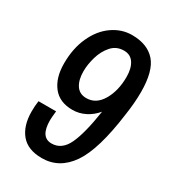

<svg xmlns="http://www.w3.org/2000/svg" viewBox="-174 -792 805 898"><g transform="rotate(30 228.0 -343.0)"><path d="M44 -154Q44 -184 48 -211H143Q139 -175 139 -161Q139 -70 199 -70Q254 -70 282.5 -130.5Q311 -191 330 -317Q306 -288 273.5 -271.5Q241 -255 205 -255Q135 -255 99 -301Q63 -347 63 -424Q63 -505 91.5 -567.5Q120 -630 168.5 -664Q217 -698 273 -698Q356 -698 399 -649.5Q442 -601 442 -487Q442 -430 432 -363Q405 -158 346.5 -73Q288 12 194 12Q118 12 81 -32.5Q44 -77 44 -154ZM348 -515Q348 -561 330 -588.5Q312 -616 277 -616Q236 -616 210 -586.5Q184 -557 172 -515.5Q160 -474 160 -437Q160 -391 178.5 -363Q197 -335 234 -335Q286 -335 317 -387.5Q348 -440 348 -515Z"/></g></svg>

Font: Archivo Narrow Medium
Style: Italic
Weight: 500
Italic angle: -8°
Designer: Hector Gatti
Foundry: Omnibus-Type
Version: Version 2.001